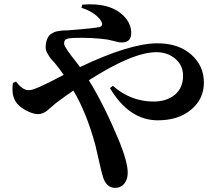

<svg xmlns="http://www.w3.org/2000/svg" viewBox="-20 -820 1040 908"><path d="M365.2 -783.2 369.1 -797.9Q503.9 -809.6 568.4 -741.2Q600.6 -706.1 600.6 -664.1Q600.6 -619.1 555.7 -619.1Q547.9 -619.1 536.1 -621.6Q524.4 -624 510.3 -627.9Q496.1 -631.8 489.3 -632.8Q415 -643.6 325.2 -640.6Q303.7 -639.6 293.5 -634.8Q283.2 -629.9 283.2 -614.3Q283.2 -608.4 287.6 -600.1Q292 -591.8 300.3 -579.6Q308.6 -567.4 316.9 -556.6Q325.2 -545.9 337.9 -529.8Q350.6 -513.7 358.4 -502.9Q594.7 -615.2 724.6 -615.2Q824.2 -615.2 884.3 -562Q944.3 -508.8 944.3 -429.7Q944.3 -351.6 883.8 -301.3Q823.2 -251 726.6 -251Q590.8 -251 500 -403.3L513.7 -414.1Q598.6 -339.8 706.1 -339.8Q768.6 -339.8 807.1 -372.1Q845.7 -404.3 845.7 -461.9Q845.7 -510.7 809.1 -542Q772.5 -573.2 719.7 -573.2Q607.4 -573.2 400.4 -440.4Q472.7 -323.2 543.9 -152.3Q584 -52.7 584 -2.9Q584 28.3 567.9 48.3Q551.8 68.4 524.4 68.4Q481.4 68.4 465.8 12.7Q460 -5.9 448.7 -56.6Q437.5 -107.4 430.7 -134.8Q388.7 -288.1 327.1 -391.6Q305.7 -377.9 245.1 -333Q235.4 -325.2 221.7 -313Q208 -300.8 201.2 -295.4Q194.3 -290 183.1 -285.2Q171.9 -280.3 160.2 -280.3Q134.8 -280.3 101.1 -298.8Q67.4 -317.4 54.7 -338.9Q33.2 -371.1 41 -427.7L55.7 -434.6Q85.9 -393.6 115.2 -393.6Q122.1 -393.6 130.4 -395.5Q138.7 -397.5 149.4 -401.9Q160.2 -406.2 168 -409.7Q175.8 -413.1 189.9 -419.9Q204.1 -426.8 210.9 -429.7Q220.7 -434.6 244.1 -446.8Q267.6 -459 281.2 -465.8Q264.6 -490.2 241.2 -519.5Q238.3 -522.5 227.1 -535.2Q215.8 -547.9 213.4 -552.2Q210.9 -556.6 204.6 -566.9Q198.2 -577.1 196.8 -586.4Q195.3 -595.7 196.3 -606.4Q197.3 -620.1 201.2 -630.4Q205.1 -640.6 209.5 -647.9Q213.9 -655.3 223.1 -660.6Q232.4 -666 237.8 -668.5Q243.2 -670.9 255.4 -672.9Q267.6 -674.8 272 -675.3Q276.4 -675.8 289.6 -676.3Q302.7 -676.8 304.7 -676.8Q416 -685.5 448.2 -691.4Q468.8 -696.3 460.9 -714.8Q454.1 -732.4 428.2 -752Q402.3 -771.5 365.2 -783.2Z"/></svg>

Font: GenYoMin TW TTF Bold
Style: Regular
Weight: 700
Version: Version 1.300